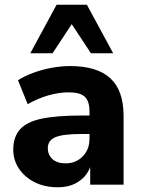

<svg xmlns="http://www.w3.org/2000/svg" viewBox="-20 -780 597 811"><path d="M224 11Q169 11 127 -10Q85 -31 60.5 -67Q36 -103 36 -148Q36 -201 64 -233Q92 -265 155 -278.5Q218 -292 322 -292H358V-309Q358 -353 338 -371.5Q318 -390 270 -390Q230 -390 185.5 -377.5Q141 -365 97 -340L56 -441Q82 -458 119.5 -472Q157 -486 198 -493.5Q239 -501 276 -501Q390 -501 446 -449.5Q502 -398 502 -290V0H361V-74Q346 -35 310.5 -12Q275 11 224 11ZM258 -90Q300 -90 329 -119Q358 -148 358 -194V-214H323Q246 -214 214 -200.5Q182 -187 182 -154Q182 -126 201.5 -108Q221 -90 258 -90ZM108 -555 219 -760H347L458 -555H364L283 -678L202 -555Z"/></svg>

Font: Nunito Sans ExtraBold
Style: Regular
Weight: 800
Designer: Vernon Adams
Foundry: Vernon Adams
Version: Version 3.101; ttfautohint (v1.8.4.7-5d5b);gftools[0.9.27]